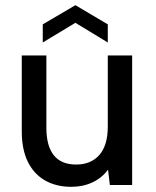

<svg xmlns="http://www.w3.org/2000/svg" viewBox="-20 -714 601 741"><path d="M396 -550 271 -626 145 -550V-620L271 -694L396 -620ZM490 0H404L397 -59Q373 -27 336.5 -10Q300 7 255 7Q197 7 154 -17.5Q111 -42 87.5 -89.5Q64 -137 64 -208V-500H159V-220Q159 -151 187.5 -115Q216 -79 274 -79Q331 -79 363.5 -116Q396 -153 396 -226V-500H490Z"/></svg>

Font: Albert Sans Medium
Style: Regular
Weight: 500
Designer: Andreas Rasmussen
Foundry: a.Foundry
Version: Version 1.025